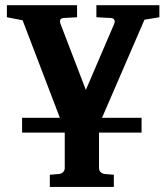

<svg xmlns="http://www.w3.org/2000/svg" viewBox="-20 -508 646 747"><path d="M600.1 -440.9 542 -431.2 377 -49.8H530.8V7.8H365.2V146Q365.2 155.3 371.6 161.6Q377.9 168 387.2 168.9L422.9 171.9V219.2H173.8V171.9L210 168.9Q219.2 168 225.6 161.6Q231.9 155.3 231.9 146V7.8H65.9V-49.8H212.9L67.9 -429.2L6.8 -440.9V-487.8H279.8V-440.9L228 -438Q207.5 -436.5 215.8 -414.1L314 -158.2L423.8 -414.1Q428.2 -423.8 424.8 -430.7Q421.4 -437.5 411.1 -438L355 -440.9V-487.8H600.1Z"/></svg>

Font: Veleka
Style: Bold
Weight: 700
Designer: Stefan Peev, Context Ltd, 2016; SIL International, 1997-2014.
Foundry: Stefan Peev, Context Ltd, 2016
Version: Version 1.000